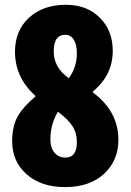

<svg xmlns="http://www.w3.org/2000/svg" viewBox="-20 -762 540 794"><path d="M248 11.7Q150.4 11.7 90.3 -41Q30.3 -93.8 30.3 -177.7Q30.3 -241.2 54.2 -282.2Q78.1 -323.2 126 -362.3V-366.2Q42 -441.4 42 -547.9Q42 -635.7 100.1 -689Q158.2 -742.2 252.9 -742.2Q338.9 -742.2 392.6 -689Q446.3 -635.7 446.3 -551.8Q446.3 -451.2 364.3 -383.8V-379.9Q469.7 -300.8 469.7 -183.6Q469.7 -98.6 410.6 -43.5Q351.6 11.7 248 11.7ZM264.6 -438.5Q297.9 -484.4 297.9 -542Q297.9 -577.1 285.2 -597.7Q272.5 -618.2 250 -618.2Q202.1 -618.2 202.1 -549.8Q202.1 -482.4 264.6 -438.5ZM250 -110.4Q297.9 -110.4 297.9 -173.8Q297.9 -211.9 279.8 -240.2Q261.7 -268.6 219.7 -299.8Q188.5 -249 188.5 -185.5Q188.5 -150.4 205.6 -130.4Q222.7 -110.4 250 -110.4Z"/></svg>

Font: Gen Shin Gothic Monospace Heavy
Style: Bold
Weight: 800
Designer: [Source Han Sans]
Ryoko NISHIZUKA  (kana & ideographs); Paul D. Hunt (Latin, Greek & Cyrillic); Wenlong ZHANG  (bopomofo
Version: Version 1.002.20150607